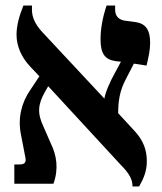

<svg xmlns="http://www.w3.org/2000/svg" viewBox="-20 -667 589 697"><path d="M32 0H174C194 -55 185 -104 165 -145L138 -207C114 -257 118 -289 144 -335L155 -354L417 -70C453 -34 461 -13 461 10H485C502 -20 513 -46 513 -82C513 -123 500 -157 470 -190L409 -256C409 -298 414 -337 437 -380L466 -436L512 -429C520 -463 525 -485 525 -512C525 -561 507 -582 471 -587L433 -592C410 -596 398 -609 398 -632V-647H367C351 -600 345 -558 345 -525C345 -474 359 -451 400 -445L419 -443L397 -402C380 -372 362 -331 359 -309L134 -550C106 -580 96 -607 96 -631V-647H65C50 -610 40 -574 40 -541C40 -501 57 -460 89 -426L123 -390L91 -342C58 -295 44 -238 56 -179L72 -96C76 -78 70 -70 51 -70H32Z"/></svg>

Font: Noto Serif Hebrew SemiCondensed
Style: Bold
Weight: 700
Width: 4
Designer: Monotype Design Team
Foundry: Monotype Imaging Inc.
Version: Version 2.004